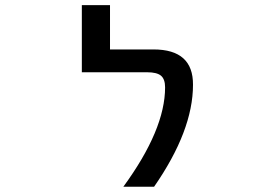

<svg xmlns="http://www.w3.org/2000/svg" viewBox="-20 -711 1040 732"><path d="M565.4 -522.5Q716.8 -522.5 715.8 -387.7Q715.8 -212.9 567.4 1H450.2Q609.4 -216.8 609.4 -377.9Q609.4 -409.2 593.8 -422.4Q578.1 -435.5 541 -435.5H292V-691.4H399.4V-522.5Z"/></svg>

Font: GenEi Gothic M SemiBold
Style: Regular
Weight: 500
Designer: o_tamon (Modified); [Source Han Sans]
Ryoko NISHIZUKA  (kana & ideographs); Paul D. Hunt (Latin, Greek & Cyrillic); Wenl
Version: Version 1.1a;Original Version 1.004